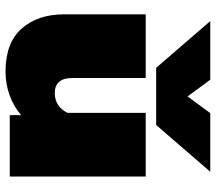

<svg xmlns="http://www.w3.org/2000/svg" viewBox="-62 -686 763 678"><g transform="rotate(90 319.0 -346.5)"><path d="M54 -708H261L320 -628L379 -708H586L421 -517H219ZM30 -193V-480H255V-221Q255 -159 308 -159Q356 -159 378 -204V-480H603V0H386V-40Q356 -14 316 0.5Q276 15 232 15Q131 15 80.5 -42Q30 -99 30 -193Z"/></g></svg>

Font: Prompt Black
Style: Regular
Weight: 900
Designer: Katatrad Team
Foundry: CadsonDemak
Version: Version 1.001